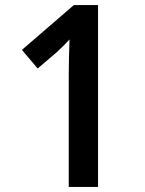

<svg xmlns="http://www.w3.org/2000/svg" viewBox="-20 -734 569 754"><path d="M365 0H250V-446Q250 -474 251 -511Q252 -548 253 -579Q247 -572 232.5 -557.5Q218 -543 204 -530L128 -465L66 -538L270 -714H365Z"/></svg>

Font: Noto Sans Sinhala UI SemiCondensed SemiBold
Style: Regular
Weight: 600
Width: 4
Designer: Jelle Bosma - Monotype Design Team
Foundry: Monotype Imaging Inc.
Version: Version 2.006; ttfautohint (v1.8.4.7-5d5b)